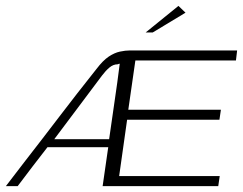

<svg xmlns="http://www.w3.org/2000/svg" viewBox="-47 -631 824 651"><path d="M-27 0Q5 -42 35.5 -81.5Q66 -121 95.5 -159Q125 -197 154.5 -236Q184 -275 215 -314.5Q246 -354 280 -397Q302 -426 321.5 -439Q341 -452 359.5 -456Q378 -460 394 -460H757Q756 -451 755 -443Q754 -435 753 -426H412L388 -259H702L697 -225Q619 -225 541 -225Q463 -225 384 -225L357 -34H698L693 0Q595 0 497 0Q399 0 301 0L320 -132H114Q88 -99 63 -66Q38 -33 13 0ZM137 -159Q184 -159 230.5 -159Q277 -159 323 -159Q332 -224 341.5 -287.5Q351 -351 359 -415Q358 -415 356 -414.5Q354 -414 352 -413Q337 -413 324 -402Q311 -391 299 -375Q259 -321 218 -267Q177 -213 137 -159ZM447 -521 558 -611 582 -588 471 -521Z"/></svg>

Font: Genos Light
Style: Italic
Weight: 300
Italic angle: -8°
Designer: Robert E. Leuschke
Foundry: Robert E. Leuschke
Version: Version 1.010